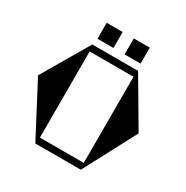

<svg xmlns="http://www.w3.org/2000/svg" viewBox="-208 -1125 1263 1301"><g transform="rotate(30 423.5 -475.0)"><path d="M255 -950H380V-825H255ZM467 -950H592V-825H467ZM817 -409 601 0H245L30 -409L244 -774H602ZM252 -50H595V-724H252Z"/></g></svg>

Font: Chokokutai
Style: Regular
Weight: 400
Designer: 108号,108go
Foundry: Font Zone 108
Version: Version 1.000; ttfautohint (v1.8.3)